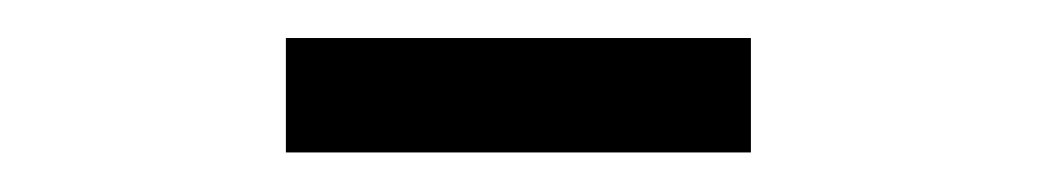

<svg xmlns="http://www.w3.org/2000/svg" viewBox="-20 -638 540 100"><path d="M128.9 -618.2H371.1V-558.6H128.9Z"/></svg>

Font: BabelStone Mayan Numerals
Style: Regular
Weight: 400
Designer: Andrew West
Foundry: BabelStone
Version: Version 11.000 June 09, 2018